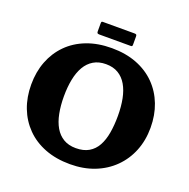

<svg xmlns="http://www.w3.org/2000/svg" viewBox="-157 -1054 1201 1221"><g transform="rotate(20 444.0 -443.0)"><path d="M322.5 -837.5Q322.5 -827 326.5 -824.2Q330.5 -821.5 340 -821.5H551.5Q559.5 -821.5 561 -825Q562.5 -828.5 562.5 -836.5V-889Q562.5 -899 558.8 -901.8Q555 -904.5 545.5 -904.5H332.5Q326 -904.5 324.2 -901.2Q322.5 -898 322.5 -891ZM40.5 -375Q40.5 -289.5 68 -218Q95.5 -146.5 147.8 -93.5Q200 -40.5 275 -11.5Q350 17.5 444.5 17.5Q535.5 17.5 609.5 -11.5Q683.5 -40.5 737 -93.5Q790.5 -146.5 819.2 -218Q848 -289.5 848 -375Q848 -460.5 820.5 -532Q793 -603.5 740.8 -656.5Q688.5 -709.5 613.8 -738.5Q539 -767.5 444.5 -767.5Q350 -767.5 275 -738.5Q200 -709.5 147.8 -656.5Q95.5 -603.5 68 -532Q40.5 -460.5 40.5 -375ZM261.5 -375Q261.5 -438 271.8 -490Q282 -542 304 -579.8Q326 -617.5 360.8 -638.2Q395.5 -659 444.5 -659Q493.5 -659 528 -638.2Q562.5 -617.5 584.5 -579.8Q606.5 -542 616.8 -490Q627 -438 627 -375Q627 -312.5 618 -260.2Q609 -208 588.2 -170.2Q567.5 -132.5 532.2 -111.8Q497 -91 444.5 -91Q395.5 -91 360.8 -111.8Q326 -132.5 304 -170.2Q282 -208 271.8 -260.2Q261.5 -312.5 261.5 -375Z"/></g></svg>

Font: Besley ExtraBold
Style: Regular
Weight: 800
Designer: Owen Earl
Foundry: indestructible type*
Version: Version 2.001